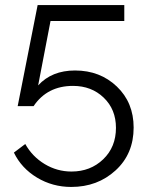

<svg xmlns="http://www.w3.org/2000/svg" viewBox="-20 -591 585 760"><path d="M262 149Q188 149 126.5 112Q65 75 35 13L80 -21Q108 29 157 58.5Q206 88 263 88Q338 88 388.5 39.5Q439 -9 439 -85Q439 -158 390.5 -204.5Q342 -251 269 -251Q167 -251 113 -171H50L129 -571H472V-508H180L131 -253Q185 -312 277 -312Q376 -312 442.5 -248.5Q509 -185 509 -86Q509 18 437.5 83.5Q366 149 262 149Z"/></svg>

Font: Raleway-v4020
Style: Regular
Weight: 400
Designer: Matt McInerney, Pablo Impallari, Rodrigo Fuenzalida
Foundry: Matt McInerney, Pablo Impallari, Rodrigo Fuenzalida
Version: Version 4.020;PS 004.020;hotconv 1.0.88;makeotf.lib2.5.64775